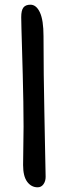

<svg xmlns="http://www.w3.org/2000/svg" viewBox="-20 -786 288 818"><path d="M140.4 12Q113.4 12 95.9 -11.5Q78.4 -35 78.4 -83Q78.4 -102.6 78.9 -123.1Q79.4 -143.6 79.4 -163.8Q79.4 -184 79.9 -205Q80.4 -226 80.4 -247.4Q80.4 -296 79.4 -353.3Q78.4 -410.6 76.9 -468.4Q75.4 -526.2 73.9 -576.5Q72.4 -626.9 71.4 -663.5Q70.4 -700 70.4 -713Q70.4 -741.8 79.7 -753.9Q89 -766 109.6 -766Q134.8 -766 150.1 -733Q165.4 -700 165.4 -632Q165.4 -549.2 166.4 -468.3Q167.4 -387.4 168.9 -314.4Q170.4 -241.5 171.4 -182.8Q172.4 -124.1 173.4 -84.6Q174.4 -45.2 174.4 -32.4Q174.4 -13.9 165.1 -1Q155.8 12 140.4 12Z"/></svg>

Font: Shantell Sans Light
Style: Regular
Weight: 300
Designer: Stephen Nixon, Anya Danilova, Shantell Martin
Foundry: Arrow Type
Version: Version 1.011;[c5ecc13dd]